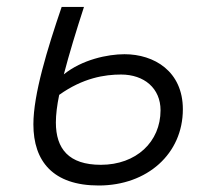

<svg xmlns="http://www.w3.org/2000/svg" viewBox="-20 -538 626 567"><path d="M271.5 9.8C415 9.8 520 -84 520 -215.3C520 -327.6 435.1 -377.9 347.7 -377.9C297.4 -377.9 222.2 -361.8 168.5 -318.4C184.1 -378.4 205.1 -447.3 228 -517.6H162.1C119.6 -393.1 78.6 -259.3 78.6 -170.9C78.6 -61.5 136.7 9.8 271.5 9.8ZM154.8 -257.8C225.1 -308.1 289.6 -317.9 337.4 -317.9C406.2 -317.9 454.1 -276.9 454.1 -212.4C454.1 -119.1 382.3 -51.3 277.8 -51.3C183.1 -51.3 145 -98.6 145 -176.3C145 -199.2 148.4 -227.1 154.8 -257.8Z"/></svg>

Font: Cascadia Mono PL Light
Style: Italic
Weight: 300
Italic angle: -10°
Monospace: yes
Designer: Aaron Bell
Foundry: Saja Typeworks
Version: Version 2404.023